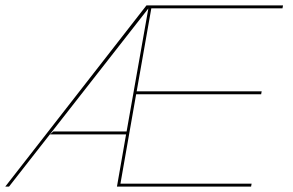

<svg xmlns="http://www.w3.org/2000/svg" viewBox="-32 -695 1092 715"><path d="M-12.5 0 513.5 -675H1022L1020 -664H531.5L477 -355H942.5L940.5 -344H475L416.5 -11H905L903 0H403.5L437.5 -194.5H154L167 -205.5H439.5L520.5 -663.5L1.5 0Z"/></svg>

Font: Anybody ExtraExpanded Thin
Style: Italic
Weight: 100
Width: 8
Italic angle: -10°
Designer: Tyler Finck
Foundry: Etcetera Type Company
Version: Version 1.010; ttfautohint (v1.8.3) -l 8 -r 50 -G 200 -x 14 